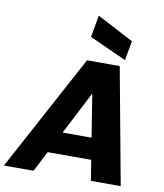

<svg xmlns="http://www.w3.org/2000/svg" viewBox="-137 -1059 976 1142"><g transform="rotate(10 351.0 -488.0)"><path d="M343.4 -702.3H540.9L670.6 0H490.4L392.6 -612.3H459.3L144.3 0H-34.9ZM96.2 -123.5 162.9 -253.7H547.3L567.2 -123.5ZM342.7 -843.5 366.1 -975.9 586.7 -860.2 565.4 -742.4Z"/></g></svg>

Font: Poppins Variable
Style: Italic
Weight: 100
Italic angle: -10°
Designer: Jonny Pinhorn
Foundry: Indian Type Foundry
Version: Version 6.000